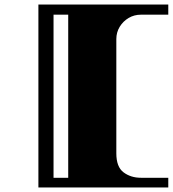

<svg xmlns="http://www.w3.org/2000/svg" viewBox="-20 -735 765 850"><path d="M150 95V-715H725V-670H604Q574 -670 549.5 -655.5Q525 -641 510 -616.5Q495 -592 495 -562V-56Q495 4 527 28Q559 52 604 52H725V95ZM217 52H282V-670H217Z"/></svg>

Font: Diplomata
Style: Regular
Weight: 400
Designer: Eduardo Rodriguez Tunni
Foundry: Eduardo Rodriguez Tunni
Version: Version 1.002; ttfautohint (v1.8.4.7-5d5b);gftools[0.9.23]